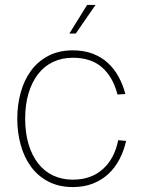

<svg xmlns="http://www.w3.org/2000/svg" viewBox="-20 -746 571 778"><path d="M275 12Q219 12 176.5 -10Q134 -32 106 -70Q78 -108 64 -158.5Q50 -209 50 -265Q50 -321 64 -371.5Q78 -422 106 -460Q134 -498 176.5 -520Q219 -542 275 -542Q320 -542 355.5 -528.5Q391 -515 417 -491Q443 -467 460.5 -435Q478 -403 488 -365L456 -363Q438 -434 393.5 -473Q349 -512 275 -512Q231 -512 195 -495Q159 -478 134 -445.5Q109 -413 95.5 -367.5Q82 -322 82 -265Q82 -208 95.5 -162.5Q109 -117 134 -84.5Q159 -52 195 -35Q231 -18 275 -18Q349 -18 396.5 -60.5Q444 -103 459 -178L491 -175Q482 -135 464 -100.5Q446 -66 419 -41Q392 -16 356 -2Q320 12 275 12ZM261 -610 333 -726H367L287 -610Z"/></svg>

Font: Geist Thin
Style: Regular
Weight: 400
Designer: Basement.studio, Andrés Briganti, Mateo Zaragoza
Foundry: Basement.studio, Vercel, Andrés Briganti, Guido Ferreyra, Mateo Zaragoza
Version: Version 1.401